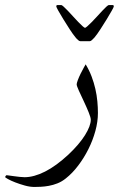

<svg xmlns="http://www.w3.org/2000/svg" viewBox="-90 -473 464 750"><path d="M292.5 -31.7Q292.5 2.4 282.5 38.8Q272.5 75.2 255.4 109.4Q238.3 143.6 215.8 173.3Q193.4 203.1 167.5 223.6Q151.9 236.3 134.5 243.2Q117.2 250 100.8 252.9Q84.5 255.9 69.6 256.6Q54.7 257.3 44.4 257.3Q26.9 257.3 6.8 251.7Q-13.2 246.1 -30.3 239.5Q-47.4 232.9 -58.6 226.6Q-69.8 220.2 -69.8 219.2Q-69.8 217.3 -67.9 214.4Q-65.9 211.4 -64 211.4Q-63.5 211.4 -54.7 212.6Q-45.9 213.9 -34.9 215.3Q-23.9 216.8 -12.7 218Q-1.5 219.2 5.9 219.2Q42.5 219.2 85.9 197.3Q129.4 175.3 177.2 130.9Q219.7 90.8 242.2 54.7Q264.6 18.6 264.6 -5.4Q264.6 -14.2 256.1 -34.9Q247.6 -55.7 237.1 -77.9Q226.6 -100.1 218 -118.9Q209.5 -137.7 209.5 -143.6Q209.5 -147.9 214.1 -160.4Q218.8 -172.9 225.3 -186Q231.9 -199.2 237.8 -209.7Q243.7 -220.2 244.6 -221.7Q258.3 -199.2 267.6 -174.8Q276.9 -150.4 282.5 -125.7Q288.1 -101.1 290.3 -77.1Q292.5 -53.2 292.5 -31.7ZM354.5 -447.8Q354.5 -445.3 346.4 -430.9Q338.4 -416.5 326.7 -397.5Q314.9 -378.4 302 -358.4Q289.1 -338.4 278.8 -326.2Q273.4 -320.3 268.8 -316.2Q264.2 -312 260.3 -312H224.1Q220.2 -312 215.3 -316.2Q210.4 -320.3 205.6 -326.2Q195.3 -338.4 182.4 -358.4Q169.4 -378.4 157.7 -397.5Q146 -416.5 137.9 -430.9Q129.9 -445.3 129.9 -447.8Q129.9 -453.1 133.8 -453.1H149.9Q151.9 -453.1 158.9 -446.8Q166 -440.4 175.5 -430.4Q185.1 -420.4 195.6 -408.7Q206.1 -397 215.8 -387Q225.6 -377 232.7 -370.6Q239.7 -364.3 242.2 -364.3Q244.1 -364.3 251.5 -370.6Q258.8 -377 268.6 -387Q278.3 -397 289.1 -408.7Q299.8 -420.4 309.1 -430.4Q318.4 -440.4 325.4 -446.8Q332.5 -453.1 334.5 -453.1H350.6Q354.5 -453.1 354.5 -447.8Z"/></svg>

Font: Accordance
Style: Regular
Weight: 400
Version: Version 1.1 (build May 11, 2018) Miklal Software Solutions, 